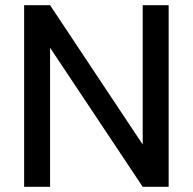

<svg xmlns="http://www.w3.org/2000/svg" viewBox="-20 -720 742 740"><path d="M73 0V-700H173L530 -163V-700H630V0H530L173 -536V0Z"/></svg>

Font: DM Sans 17pt Medium
Style: Regular
Weight: 500
Version: Version 4.004;gftools[0.9.30]